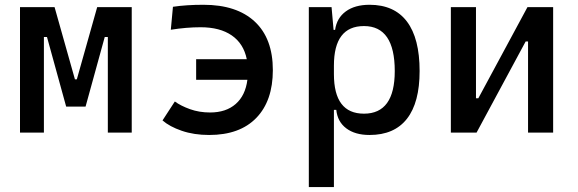

<svg xmlns="http://www.w3.org/2000/svg" viewBox="-20 -547 2384 792"><path d="M62.5 0V-517.6H205.1L289.1 -219.7H296.9L380.9 -517.6H523.4V0H424.8V-394.5H412.1L333 -107.4H252.9L173.8 -394.5H161.1V0Z M842.8 9.8Q779.8 9.8 729.5 -7.6Q679.2 -24.9 650.4 -50.3L701.2 -128.4Q725.6 -110.4 763.7 -96.7Q801.8 -83 846.7 -83Q912.1 -83 952.1 -117.9Q992.2 -152.8 1000.5 -217.8H789.1V-302.7H998Q984.9 -367.2 936 -400.9Q887.2 -434.6 807.6 -434.6Q749 -434.6 684.6 -424.3L693.4 -519Q748.5 -527.3 819.3 -527.3Q956.5 -527.3 1031 -457.8Q1105.5 -388.2 1105.5 -257.8Q1105.5 -131.3 1037.4 -60.8Q969.2 9.8 842.8 9.8Z M1253.9 224.6V-517.6H1347.7L1356 -423.8H1362.3Q1369.1 -472.7 1406.5 -500Q1443.8 -527.3 1504.4 -527.3Q1606.4 -527.3 1658.7 -458Q1710.9 -388.7 1710.9 -253.9Q1710.9 -124 1658.7 -57.1Q1606.4 9.8 1504.4 9.8Q1444.8 9.8 1408.4 -17.6Q1372.1 -44.9 1367.2 -93.8H1357.4V224.6ZM1357.4 -241.2Q1357.4 -78.1 1481.4 -78.1Q1608.4 -78.1 1608.4 -253.9Q1608.4 -439.5 1481.4 -439.5Q1357.4 -439.5 1357.4 -276.4Z M1839.8 0V-517.6H1943.4V-141.6H1953.1L2155.8 -517.6H2261.7V0H2158.2V-376H2148.4L1945.8 0Z"/></svg>

Font: Cascadia Mono PL
Style: Regular
Weight: 400
Monospace: yes
Designer: Aaron Bell
Foundry: Saja Typeworks
Version: Version 2404.023; ttfautohint (v1.8.4)